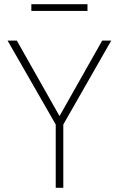

<svg xmlns="http://www.w3.org/2000/svg" viewBox="-20 -893 567 913"><path d="M281 0H245V-301L16 -700H60L263 -341L466 -700H509L281 -301ZM396 -841H129V-873H396Z"/></svg>

Font: Storia Sans Thin
Style: Regular
Weight: 100
Designer: Accademia di Belle Arti di Urbino and others
Foundry: Accademia di Belle Arti di Urbino and others.
Version: Version 60.001;May 25, 2020;FontCreator 12.0.0.2522 64-bit